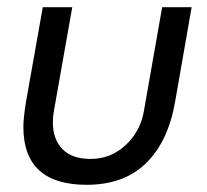

<svg xmlns="http://www.w3.org/2000/svg" viewBox="-20 -503 575 534"><path d="M431 -483 380 -193Q370 -137 329 -99Q288 -61 232 -61Q180 -61 153.5 -88.5Q127 -116 127 -163Q127 -179 130 -195L181 -483H99L52 -218Q45 -174 45 -150Q45 11 221 11Q325 11 386.5 -49.5Q448 -110 467 -220L513 -483Z"/></svg>

Font: Geom Light
Style: Italic
Weight: 300
Italic angle: -10°
Version: Version 1.102